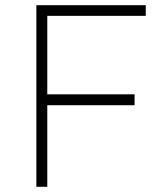

<svg xmlns="http://www.w3.org/2000/svg" viewBox="-20 -719 592 739"><path d="M541 -699V-658H162V-356H498V-314H162V0H120V-699Z"/></svg>

Font: Montserrat Ultra Light
Style: Regular
Weight: 200
Designer: Julieta Ulanovsky
Foundry: Julieta Ulanovsky
Version: Version 3.100;PS 003.100;hotconv 1.0.88;makeotf.lib2.5.64775